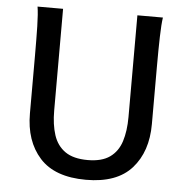

<svg xmlns="http://www.w3.org/2000/svg" viewBox="-52 -764 812 827"><g transform="rotate(5 354.0 -350.5)"><path d="M508.8 -712.9H619.1Q614.7 -683.6 613.3 -629.9Q611.8 -576.2 611.8 -500.5V-251.5Q611.8 -132.3 547.4 -60.1Q482.9 12.2 349.6 12.2Q214.4 12.2 149.4 -60.1Q84.5 -132.3 84.5 -251.5V-500.5Q84.5 -572.8 83.3 -628.2Q82 -683.6 77.1 -712.9H187.5V-273.4Q187.5 -212.4 202.1 -167.5Q216.8 -122.6 252.2 -97.9Q287.6 -73.2 349.6 -73.2Q410.2 -73.2 445.1 -97.9Q480 -122.6 494.4 -167.5Q508.8 -212.4 508.8 -273.4Z"/></g></svg>

Font: Kanchenjunga Medium
Style: Regular
Weight: 500
Version: Version 2.001